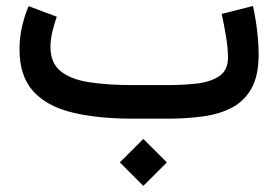

<svg xmlns="http://www.w3.org/2000/svg" viewBox="-20 -395 925 639"><path d="M457 67.4 535.2 145.5 457 223.6 378.9 145.5ZM536.1 0H422.9Q304.7 0 220 -20.8Q135.3 -41.5 90.1 -91.8Q44.9 -142.1 44.9 -231.4Q44.9 -269.5 53.2 -305.9Q61.5 -342.3 75.2 -374.5L168.9 -339.4Q161.1 -317.4 154.5 -290.3Q147.9 -263.2 147.9 -238.8Q147.9 -185.5 181.6 -158.2Q215.3 -130.9 277.1 -121.3Q338.9 -111.8 422.9 -111.8H537.1Q588.4 -111.8 634.5 -116.9Q680.7 -122.1 709.7 -141.6Q738.8 -161.1 738.8 -203.6Q738.8 -233.4 732.4 -272.5Q726.1 -311.5 717.8 -348.6L821.8 -375Q831.1 -333.5 835.9 -290.8Q840.8 -248 840.8 -213.4Q840.8 -144 817.4 -101.6Q793.9 -59.1 752.4 -37.1Q710.9 -15.1 655.5 -7.6Q600.1 0 536.1 0Z"/></svg>

Font: Vazirmatn UI Medium
Style: Regular
Weight: 500
Designer: Saber Rastikerdar
Foundry: Saber Rastikerdar
Version: Version 33.003